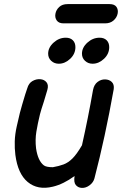

<svg xmlns="http://www.w3.org/2000/svg" viewBox="-20 -917 597 937"><path d="M379 0Q399 1 417.5 -13Q436 -27 441 -47Q493 -246 535 -482Q538 -505 525.5 -517Q513 -529 493 -529.5Q473 -530 456 -517Q439 -504 434 -478Q410 -341 380 -208Q355 -165 334 -144Q313 -123 290 -114.5Q267 -106 238 -101Q206 -101 194 -110Q165 -132 156 -193Q151 -235 157.5 -274.5Q164 -314 175 -359Q180 -379 194 -421Q207 -463 211 -478Q218 -502 207 -515.5Q196 -529 176.5 -530.5Q157 -532 138.5 -521.5Q120 -511 113 -486Q110 -479 103 -456Q96 -433 88.5 -407.5Q81 -382 77 -366Q71 -341 62 -301.5Q53 -262 52 -227Q51 -193 55 -161Q67 -69 115 -29Q164 12 238 -6Q289 -18 344 -58Q339 -27 350 -14Q361 -1 379 0ZM267 -606Q297 -606 322.5 -630Q348 -654 348 -687Q348 -708 335.5 -720.5Q323 -733 301 -733Q268 -733 241.5 -709Q215 -685 215 -655Q215 -634 230 -620Q245 -606 267 -606ZM432 -606Q462 -606 487.5 -630Q513 -654 513 -687Q513 -708 500.5 -720.5Q488 -733 466 -733Q433 -733 406.5 -709Q380 -685 380 -655Q380 -634 395 -620Q410 -606 432 -606ZM290 -803H493Q518 -803 534 -817Q550 -831 554 -850Q558 -869 548.5 -883Q539 -897 515 -897H310Q284 -897 269 -883Q254 -869 250.5 -850Q247 -831 257 -817Q267 -803 290 -803Z"/></svg>

Font: Balsamiq Sans
Style: Italic
Weight: 400
Italic angle: -12°
Designer: Michael Angeles
Foundry: Balsamiq SRL
Version: Version 1.020; ttfautohint (v1.8.4.7-5d5b);gftools[0.9.26]